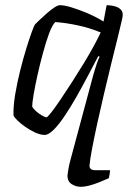

<svg xmlns="http://www.w3.org/2000/svg" viewBox="-20 -520 518 740"><path d="M292 200Q272 200 256 189.5Q240 179 240 157Q240 154 243 135Q246 116 253 91L339 -229Q347 -257 353.5 -276Q360 -295 364 -301L359 -304Q341 -270 319.5 -229Q298 -188 275 -147.5Q252 -107 229.5 -73.5Q207 -40 187 -20Q167 0 152 0Q136 0 116 -9Q96 -18 77.5 -31Q59 -44 46.5 -56.5Q34 -69 32 -75Q31 -111 38.5 -156Q46 -201 57.5 -247Q69 -293 81 -332Q93 -371 102.5 -397Q112 -423 116 -427Q122 -433 134.5 -445Q147 -457 162 -470Q177 -483 190 -491.5Q203 -500 211 -500Q228 -500 256 -491.5Q284 -483 317 -469Q350 -455 379 -437L391 -500Q399 -500 409.5 -498.5Q420 -497 429.5 -493.5Q439 -490 446 -482.5Q453 -475 453 -463Q453 -460 452 -453Q451 -446 449 -439Q444 -416 433 -372.5Q422 -329 408.5 -273.5Q395 -218 381 -159Q367 -100 355 -45Q343 10 335 52.5Q327 95 325 117Q324 126 330 131Q336 136 346 136H404Q404 142 402.5 151.5Q401 161 399 167Q383 174 363.5 182Q344 190 325 195Q306 200 292 200ZM159 -68Q163 -68 177.5 -86.5Q192 -105 213 -136Q234 -167 257.5 -203.5Q281 -240 303.5 -277Q326 -314 343 -345.5Q360 -377 368 -395Q327 -412 281 -422Q235 -432 193 -435Q181 -423 169 -390.5Q157 -358 145.5 -315.5Q134 -273 124.5 -230.5Q115 -188 109.5 -155Q104 -122 104 -109Q109 -100 120 -90.5Q131 -81 142.5 -74.5Q154 -68 159 -68Z"/></svg>

Font: Texturina 12pt ExtraLight
Style: Italic
Weight: 250
Italic angle: -11°
Designer: Guillermo Torres Carreño
Foundry: Omnibus-Type
Version: Version 1.002